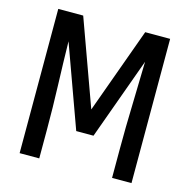

<svg xmlns="http://www.w3.org/2000/svg" viewBox="-107 -840 935 945"><g transform="rotate(15 360.0 -367.5)"><path d="M75 0H175V-147Q175 -259 171 -371Q167 -483 165 -594L316 -177H404L555 -594Q553 -483 549.5 -371Q546 -259 546 -147V0H645V-735H518L360 -299L202 -735H75Z"/></g></svg>

Font: Iosevka Sparkle Medium
Style: Regular
Weight: 500
Designer: Belleve Invis
Foundry: Belleve Invis
Version: Version 4.5.0; ttfautohint (v1.8.3)